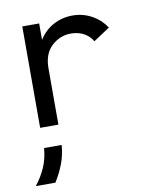

<svg xmlns="http://www.w3.org/2000/svg" viewBox="-76 -487 652 777"><g transform="rotate(-10 250.0 -98.0)"><path d="M343.8 -306.9Q341 -311.8 337.5 -316.7Q307.6 -354.2 254.2 -354.2Q210.4 -354.2 176 -322.6Q141.7 -291 141.7 -231.2V0H66.7V-416.7H136.1V-349.3Q159 -386.1 195.5 -405.6Q231.9 -425 274.3 -425Q318.8 -425 356.9 -402.8Q388.9 -384.7 411.1 -351.4Q411.1 -351.4 343.8 -306.9ZM8.3 229.2Q31.9 200 48.3 163.9Q64.6 127.8 68.1 83.3H140.3Q137.5 123.6 123.6 160.1Q109.7 196.5 88.9 229.2Z"/></g></svg>

Font: co2trust
Style: Regular
Weight: 400
Designer: Kristian Moeller
Foundry: Dicotype
Version: Version 1.000